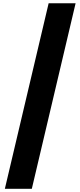

<svg xmlns="http://www.w3.org/2000/svg" viewBox="-20 -970 493 1177"><path d="M9.8 187.2 278.1 -949.8H443.4L175.1 187.2Z"/></svg>

Font: Poppins Variable
Style: Regular
Weight: 100
Designer: Jonny Pinhorn
Foundry: Indian Type Foundry
Version: Version 6.000